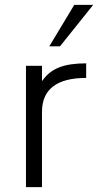

<svg xmlns="http://www.w3.org/2000/svg" viewBox="-20 -771 404 791"><path d="M153 -437V-500H87V0H153V-310C153 -403 214 -450 335 -450V-510C245 -510 192 -490 157 -442ZM364 -751H286L183 -580H227Z"/></svg>

Font: Perun Light
Style: Regular
Weight: 300
Foundry: Copyright (c) Stefan Peev, Context Ltd, 2016
Version: Version 1.089